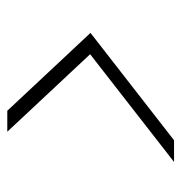

<svg xmlns="http://www.w3.org/2000/svg" viewBox="-5 -620 509 540"><g transform="rotate(-90 250.0 -350.5)"><path d="M64 -116 367 -352 149 -585H208L427 -351L125 -116Z"/></g></svg>

Font: DM Sans 10pt ExtraLight
Style: Italic
Weight: 250
Italic angle: -10°
Version: Version 4.004;gftools[0.9.30]